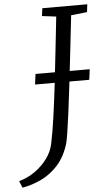

<svg xmlns="http://www.w3.org/2000/svg" viewBox="-151 -782 549 988"><g transform="rotate(-5 124.0 -287.5)"><path d="M-75.5 168 -90 133Q-45.5 121 -7.5 94.2Q30.5 67.5 56.8 31.5Q83 -4.5 91 -44Q103.5 -103.5 114.5 -182.2Q125.5 -261 135.8 -348.8Q146 -436.5 155.5 -525.2Q165 -614 174 -694L101 -703L106.5 -743H338.5L334 -703L251 -694Q240 -596.5 229.8 -505.5Q219.5 -414.5 210.2 -335.5Q201 -256.5 192.8 -194.2Q184.5 -132 178.2 -91.5Q172 -51 167.5 -37Q147.5 28.5 109.5 70.8Q71.5 113 23.2 136.2Q-25 159.5 -75.5 168ZM35 -355 42 -409H322L315 -355Z"/></g></svg>

Font: Merriweather Light 18pt Light
Style: Italic
Weight: 300
Italic angle: -7.8°
Version: Version 2.101